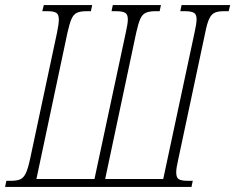

<svg xmlns="http://www.w3.org/2000/svg" viewBox="-46 -734 924 754"><path d="M-26 0 -21 -24H-2Q21 -24 34 -30Q47 -36 55.5 -54Q64 -72 72 -109L178 -606Q185 -640 185 -657Q185 -678 174.5 -684Q164 -690 141 -690H120L126 -714H316L311 -690H294Q270 -690 256.5 -684Q243 -678 235 -660Q227 -642 219 -606L97 -31H325L448 -606Q456 -641 456 -658Q456 -678 445 -684Q434 -690 409 -690H392L397 -714H586L581 -690H564Q541 -690 527 -684Q513 -678 505 -660Q497 -642 489 -606L367 -31H595L718 -606Q726 -641 726 -659Q726 -678 715 -684Q704 -690 681 -690H662L667 -714H858L852 -690H833Q810 -690 797 -684Q784 -678 775.5 -660Q767 -642 760 -606L654 -108Q646 -74 646 -57Q646 -36 656.5 -30Q667 -24 691 -24H711L706 0Z"/></svg>

Font: Noto Serif ExtraCondensed ExtraLight
Style: Italic
Weight: 200
Width: 2
Italic angle: -12°
Designer: Monotype Design Team
Foundry: Monotype Imaging Inc.
Version: Version 2.014; ttfautohint (v1.8.4.7-5d5b)